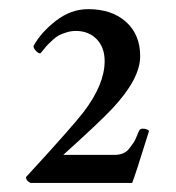

<svg xmlns="http://www.w3.org/2000/svg" viewBox="-20 -650 386 422"><path d="M307.6 -362.3Q277.3 -264.6 270.5 -248H46.9Q37.1 -252.9 37.1 -260.7Q138.7 -371.1 164.1 -404.3Q210 -464.8 210 -515.6Q210 -545.9 192.4 -564Q174.8 -582 146.5 -582Q136.7 -582 127 -579.1Q117.2 -576.2 110.4 -572.8Q103.5 -569.3 96.2 -562.5Q88.9 -555.7 85.4 -552.2Q82 -548.8 76.2 -541.5Q70.3 -534.2 69.3 -533.2Q66.4 -531.2 60.1 -537.1Q53.7 -543 53.7 -548.8Q69.3 -578.1 102.5 -604Q135.7 -629.9 173.8 -629.9Q225.6 -629.9 256.8 -602.1Q288.1 -574.2 288.1 -526.4Q288.1 -476.6 226.6 -411.1Q200.2 -382.8 119.1 -309.6H232.4Q242.2 -309.6 250.5 -313Q258.8 -316.4 264.6 -324.2Q270.5 -332 273.9 -336.9Q277.3 -341.8 281.2 -352.1Q285.2 -362.3 286.1 -363.3Q288.1 -367.2 293.9 -367.2Q302.7 -367.2 307.6 -362.3Z"/></svg>

Font: Crimson
Style: Semibold
Weight: 600
Version: Version 0.8